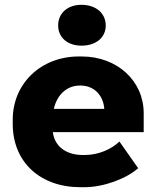

<svg xmlns="http://www.w3.org/2000/svg" viewBox="-20 -767 653 799"><path d="M319 -577C380 -577 420 -611 420 -661C420 -712 379 -747 319 -747C261 -747 222 -712 222 -661C222 -611 261 -577 319 -577ZM314 12H332C411 12 505 -23 555 -67L477 -178C445 -147 391 -122 333 -122H324C256 -122 208 -157 200 -216V-217H578V-296C578 -430 468 -532 320 -532H308C151 -532 33 -420 33 -269V-251C33 -92 148 12 314 12ZM204 -314C218 -375 260 -411 312 -411H315C372 -411 410 -370 414 -314Z"/></svg>

Font: Fixel Display ExtraBold
Style: Regular
Weight: 800
Designer: AlfaBravo + MacPaw
Foundry: Kyrylo Tkachov, Marchela Mozhyna, Serhii Makarenko, Maria Weinstein, Zakhar Kryvoshyya
Version: Version 1.211